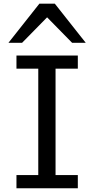

<svg xmlns="http://www.w3.org/2000/svg" viewBox="-20 -1011 516 1031"><path d="M68.4 -712.9H397.9V-642.1H278.3V-70.8H397.9V0H68.4V-70.8H185.5V-642.1H68.4ZM98.6 -781.2H25.4L191.4 -991.2H274.4L440.4 -781.2H367.2L232.9 -918Z"/></svg>

Font: Andika LitF DSA DSG
Style: Regular
Weight: 400
Designer: Victor Gaultney, Annie Olsen, Julie Remington, Don Collingsworth, Eric Hays, Becca Hirsbrunner
Foundry: SIL International
Version: Version 6.200 ; LitF DSA DSG; ttfautohint (v1.8.3.10-c5d8)